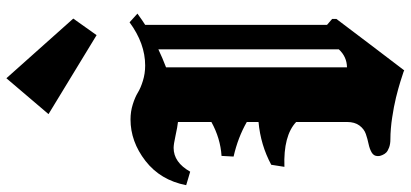

<svg xmlns="http://www.w3.org/2000/svg" viewBox="-382 -890 1248 583"><g transform="rotate(-90 241.5 -599.0)"><path d="M186 -1075.2 425.8 -929.2 476.1 -1000 294.9 -1203.1ZM318.8 4.9 314.5 2.9Q309.6 1.5 302.5 -1Q295.4 -3.4 285.2 -6.6Q274.9 -9.8 262.7 -13.2Q250.5 -16.6 236.6 -20Q222.7 -23.4 207 -26.4Q191.4 -29.3 175.5 -31.7Q159.7 -34.2 142.6 -35.6Q125.5 -37.1 109.4 -37.1Q95.2 -37.1 84.7 -41Q74.2 -44.9 69.3 -49.8Q64.5 -54.7 61.8 -61.3Q59.1 -67.9 58.8 -70.8Q58.6 -73.7 58.6 -75.7Q58.6 -87.4 69.3 -93.8Q80.1 -100.1 95.2 -103.3Q110.4 -106.4 125.5 -111.6Q140.6 -116.7 151.4 -131.1Q162.1 -145.5 162.1 -168.9V-323.2Q120.6 -362.3 25.9 -358.9L32.2 -398.9Q92.3 -431.2 162.1 -437.5V-473.1Q115.2 -500 57.1 -513.2L59.1 -549.8Q112.3 -553.2 162.1 -580.6V-682.1Q147.5 -683.6 120.8 -689.5Q94.2 -695.3 83.5 -695.3Q39.6 -695.3 11.2 -645Q3.9 -647 -9.5 -651.1Q-22.9 -655.3 -29.8 -657.2Q-14.6 -735.4 43.9 -780.8Q102.5 -826.2 169.9 -826.2Q193.8 -826.2 215.6 -819.3Q237.3 -812.5 251.2 -804Q265.1 -795.4 287.1 -788.6Q309.1 -781.7 333.5 -781.7Q400.4 -781.7 464.8 -829.1Q469.2 -825.2 478 -817.1Q486.8 -809.1 491.2 -805.2Q468.3 -788.6 457 -781.7V-229.5L475.1 -213.9V-201.2Q449.2 -166.5 397 -97.9Q344.7 -29.3 318.8 4.9ZM382.8 -193.8V-741.7Q357.4 -729.5 328.1 -718.3V-168.9Q360.4 -169.4 382.8 -193.8Z"/></g></svg>

Font: KJV1611
Style: Regular
Weight: 400
Version: Version 3.6.1